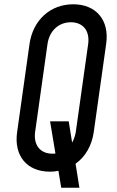

<svg xmlns="http://www.w3.org/2000/svg" viewBox="-20 -786 547 897"><path d="M322 -766C215 -766 134 -692 118 -581L60 -169C44 -58 106 16 213 16C227 16 240 15 253 12L266 91H351L333 -21C378 -53 409 -105 418 -169L476 -581C492 -692 429 -766 322 -766ZM392 -581 334 -169C331 -151 325 -134 317 -120L301 -219H214L239 -69C235 -68 230 -68 225 -68C168 -68 136 -108 144 -169L202 -581C211 -642 254 -682 311 -682C368 -682 400 -642 392 -581Z"/></svg>

Font: Mohave
Style: Italic
Weight: 400
Italic angle: -8°
Designer: Gumpita Rahayu
Foundry: Tokotype
Version: Version 2.002;PS 002.002;hotconv 1.0.88;makeotf.lib2.5.64775